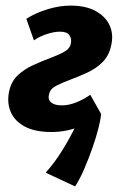

<svg xmlns="http://www.w3.org/2000/svg" viewBox="-20 -458 429 685"><path d="M164 13Q104 13 67.5 -7Q31 -27 17.5 -60.5Q4 -94 13 -134Q21 -169 44.5 -190.5Q68 -212 99 -226Q130 -240 159.5 -251Q189 -262 209.5 -273.5Q230 -285 233 -304Q236 -320 227.5 -332.5Q219 -345 194 -345Q173 -345 147 -336.5Q121 -328 101 -314L74 -391Q107 -412 149.5 -425Q192 -438 231 -438Q287 -438 322.5 -418Q358 -398 372 -365.5Q386 -333 376 -293Q368 -258 345 -235.5Q322 -213 291.5 -199Q261 -185 231.5 -174Q202 -163 180.5 -152Q159 -141 155 -122Q150 -104 162 -93Q174 -82 201 -82Q226 -82 254 -93.5Q282 -105 302 -120L341 -51Q307 -22 260 -4.5Q213 13 164 13ZM248 207 143 158Q176 121 202.5 78Q229 35 248.5 -5Q268 -45 279 -74L341 -51Q339 -32 331 0Q323 32 310 69Q297 106 281.5 142.5Q266 179 248 207Z"/></svg>

Font: Ysabeau Office ExtraBold
Style: Italic
Weight: 800
Italic angle: -12°
Designer: Christian Thalmann (Catharsis Fonts)
Version: Version 2.001;gftools[0.9.30]; featfreeze: tnum,lnum,ss02